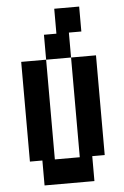

<svg xmlns="http://www.w3.org/2000/svg" viewBox="-59 -1042 618 959"><g transform="rotate(-5 250.0 -562.5)"><path d="M250 -1000H375V-875H312.5V-750H437.5V-250H375V-125H125V-250H62.5V-750H187.5V-875H250ZM187.5 -250H312.5V-750H187.5Z"/></g></svg>

Font: Amiga Topaz Unicode Rus
Style: Regular
Weight: 400
Designer: dMG of Trueschool and Divine Stylers
Foundry: dMG of Trueschool and Divine Stylers
Version: Version 1.1